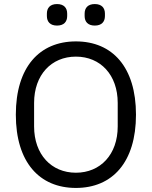

<svg xmlns="http://www.w3.org/2000/svg" viewBox="-20 -914 748 946"><path d="M261 -788C295 -788 311 -807 311 -835V-847C311 -875 295 -894 261 -894C227 -894 211 -875 211 -847V-835C211 -807 227 -788 261 -788ZM447 -788C481 -788 497 -807 497 -835V-847C497 -875 481 -894 447 -894C413 -894 397 -875 397 -847V-835C397 -807 413 -788 447 -788ZM354 12C534 12 650 -115 650 -349C650 -583 534 -710 354 -710C174 -710 58 -583 58 -349C58 -115 174 12 354 12ZM354 -63C233 -63 148 -153 148 -291V-407C148 -545 233 -635 354 -635C475 -635 560 -545 560 -407V-291C560 -153 475 -63 354 -63Z"/></svg>

Font: IBM Plex Arabic
Style: Regular
Weight: 400
Designer: Mike Abbink, Paul van der Laan, Pieter van Rosmalen, Wael Morcos, Khajak Apelian
Foundry: Bold Monday
Version: Version 1.0